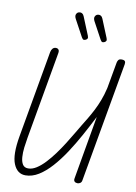

<svg xmlns="http://www.w3.org/2000/svg" viewBox="-129 -1362 1025 1451"><g transform="rotate(10 383.0 -636.5)"><path d="M171.5 9.5Q108 9.5 79.8 -59.5Q51.5 -128.5 77 -273.5L194.5 -940.5Q197.5 -957 207.2 -968Q217 -979 232.5 -979Q247 -978.5 253.2 -969.2Q259.5 -960 257 -946L138.5 -273Q132 -236.5 127.2 -196.8Q122.5 -157 124.8 -122.8Q127 -88.5 140.2 -67Q153.5 -45.5 183 -45.5Q214 -45.5 246.5 -66.2Q279 -87 311.2 -121.5Q343.5 -156 374.5 -198.2Q405.5 -240.5 433.2 -284.5Q461 -328.5 484 -367.8Q507 -407 524 -435Q543 -466 563 -499.2Q583 -532.5 602.2 -570Q621.5 -607.5 638.2 -651.5Q655 -695.5 667 -747L703 -949Q705.5 -962 712.5 -970.5Q719.5 -979 736.5 -979Q756 -979 762 -971Q768 -963 765.5 -948L603 -29Q601 -14 591.2 -7Q581.5 0 570 0Q555.5 0 547 -8Q538.5 -16 542 -33.5L626.5 -518.5Q589 -444.5 547.8 -369.2Q506.5 -294 461.8 -226Q417 -158 369.5 -105Q322 -52 272.5 -21.2Q223 9.5 171.5 9.5ZM445 -1080Q437 -1075.5 428.5 -1075.8Q420 -1076 411.5 -1091.5L342 -1220Q330.5 -1242 336.8 -1255.8Q343 -1269.5 354.5 -1273Q369.5 -1277.5 380.5 -1271Q391.5 -1264.5 396.5 -1251L453.5 -1111.5Q459 -1097.5 455.8 -1090.8Q452.5 -1084 445 -1080ZM587.5 -1087Q579.5 -1082.5 571 -1082.8Q562.5 -1083 554 -1098.5L484.5 -1227Q473 -1249 479.2 -1262.8Q485.5 -1276.5 497 -1280Q512 -1284.5 523 -1278Q534 -1271.5 539 -1258L596 -1118.5Q601.5 -1104.5 598.2 -1097.8Q595 -1091 587.5 -1087Z"/></g></svg>

Font: Edu QLD Hand
Style: Regular
Weight: 400
Designer: Tina and Corey Anderson, Eben Sorkin
Foundry: Sorkin Type Co.
Version: Version 2.000